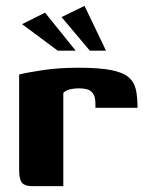

<svg xmlns="http://www.w3.org/2000/svg" viewBox="-20 -632 503 652"><path d="M195 0H87Q65 0 55 -11Q45 -22 45 -55V-379Q73 -386 126.5 -394Q180 -402 247 -402Q317 -402 357.5 -394Q398 -386 417 -369.5Q436 -353 441.5 -327.5Q447 -302 447 -266H304V-280Q304 -304 295.5 -315Q287 -326 275 -329Q263 -332 250 -332Q230 -332 215.5 -328Q201 -324 195 -316ZM176 -460 55 -550 133 -589 237 -460ZM285 -460 189 -574 267 -612 340 -460Z"/></svg>

Font: Genos Thin
Style: Bold
Weight: 700
Version: Version 1.010